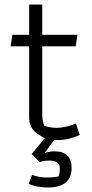

<svg xmlns="http://www.w3.org/2000/svg" viewBox="-20 -614 406 850"><path d="M107 200 122 160Q152 172 190 172Q215 172 240 167Q245 150 245 134Q245 115 234 106Q223 97 199 97Q173 97 156 104L120 68L178 -2Q173 -5 152 -17.5Q131 -30 120 -48.5Q109 -67 109 -94V-409H27L35 -460H109V-594H167V-460H323L315 -409H167V-107Q167 -81 176 -57Q204 -48 232 -48Q250 -48 273.5 -53.5Q297 -59 316 -67L333 -17Q316 -8 290 -1Q264 6 242 6Q227 6 220 5L177 64Q196 56 222 56Q297 56 297 130Q297 216 191 216Q144 216 107 200Z"/></svg>

Font: Athiti
Style: Regular
Weight: 400
Designer: CadsonDemak Team
Foundry: CadsonDemak
Version: Version 1.032